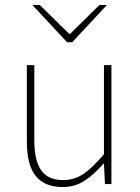

<svg xmlns="http://www.w3.org/2000/svg" viewBox="-20 -740 564 772"><path d="M232 12Q159 12 123.5 -32.5Q88 -77 88 -170V-478H118V-174Q118 -95 145.5 -55.5Q173 -16 234 -16Q279 -16 316 -41Q353 -66 398 -120V-478H428V0H402L398 -82H396Q360 -40 321 -14Q282 12 232 12ZM250 -570 110 -720H140L258 -604H262L380 -720H410L270 -570Z"/></svg>

Font: SourceSans3VF
Style: Regular
Weight: 200
Designer: Paul D. Hunt
Foundry: Adobe
Version: Version 3.052;hotconv 1.1.0;makeotfexe 2.6.0